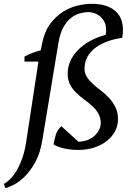

<svg xmlns="http://www.w3.org/2000/svg" viewBox="-72 -772 703 1004"><path d="M282 -387Q282 -420 295 -450.5Q308 -481 333.5 -508Q359 -535 396 -556Q433 -577 481 -590Q483 -602 483 -613Q483 -623 480.5 -638.5Q478 -654 466 -670.5Q454 -687 434.5 -697.5Q415 -708 389 -709Q366 -708 342 -701Q318 -694 296.5 -676Q275 -658 258.5 -627.5Q242 -597 234 -550L150 -43Q139 28 113 75Q87 122 57.5 151Q28 180 0 194Q-28 208 -43 212L-52 190Q-40 184 -23 168.5Q-6 153 10.5 127Q27 101 41.5 63.5Q56 26 64 -24L129 -450H56V-476Q76 -487 98.5 -495.5Q121 -504 141 -509L148 -544Q160 -606 190 -646.5Q220 -687 257.5 -710.5Q295 -734 334.5 -743Q374 -752 407 -752Q452 -752 483.5 -741Q515 -730 534.5 -711.5Q554 -693 562.5 -668Q571 -643 571 -616Q571 -606 570 -595.5Q569 -585 567 -574Q528 -569 492.5 -556.5Q457 -544 430 -524.5Q403 -505 386.5 -477Q370 -449 370 -412Q370 -388 383 -368.5Q396 -349 415.5 -331.5Q435 -314 457.5 -297Q480 -280 499.5 -258.5Q519 -237 532 -210.5Q545 -184 545 -149Q545 -113 528.5 -83.5Q512 -54 483.5 -32.5Q455 -11 417.5 0.5Q380 12 338 12Q296 12 262 4Q228 -4 208 -17Q213 -44 220 -68Q227 -92 249 -112L338 -31Q358 -31 379 -37.5Q400 -44 416.5 -57Q433 -70 443.5 -88Q454 -106 455 -129Q454 -158 441.5 -179.5Q429 -201 409.5 -218.5Q390 -236 368 -252Q346 -268 326.5 -287Q307 -306 294.5 -329.5Q282 -353 282 -387Z"/></svg>

Font: PTSerif
Style: Italic
Weight: 400
Italic angle: -12°
Designer: A.Korolkova, O.Umpeleva, V.Yefimov
Foundry: ParaType Ltd
Version: Version 1.000W OFL; ttfautohint (v1.2) -l 8 -r 50 -G 200 -x 